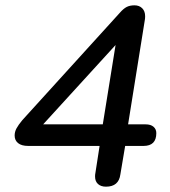

<svg xmlns="http://www.w3.org/2000/svg" viewBox="-20 -694 640 721"><path d="M337 -31Q337 -39 338 -43L354 -146H86Q61 -146 48 -156.5Q35 -167 35 -185Q35 -199 42 -212Q49 -225 64 -243L430 -646Q444 -662 456 -668Q468 -674 485 -674Q503 -674 514 -663Q525 -652 525 -633Q525 -625 524 -620L461 -227H527Q546 -227 556.5 -218Q567 -209 567 -194Q567 -146 519 -146H450L432 -39Q426 7 378 7Q359 7 348 -3Q337 -13 337 -31ZM414 -525 142 -227H366Z"/></svg>

Font: SN Pro
Style: Italic
Weight: 400
Italic angle: -9°
Designer: Tobias Whetton
Foundry: Supernotes
Version: Version 1.003